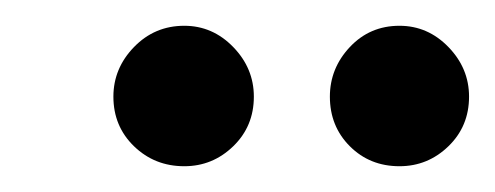

<svg xmlns="http://www.w3.org/2000/svg" viewBox="-20 -714 384 149"><path d="M123 -585Q100 -585 84 -600.5Q68 -616 68 -639Q68 -661 84 -677.5Q100 -694 123 -694Q145 -694 161 -677.5Q177 -661 177 -639Q177 -616 161 -600.5Q145 -585 123 -585ZM290 -585Q267 -585 251.5 -600.5Q236 -616 236 -639Q236 -661 251.5 -677.5Q267 -694 290 -694Q312 -694 328 -677.5Q344 -661 344 -639Q344 -616 328 -600.5Q312 -585 290 -585Z"/></svg>

Font: DM Sans 11pt Medium
Style: Italic
Weight: 500
Italic angle: -10°
Version: Version 4.004;gftools[0.9.30]